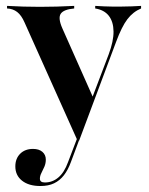

<svg xmlns="http://www.w3.org/2000/svg" viewBox="-20 -437 509 655"><path d="M244.4 42.7 63.7 -360.5Q53.2 -384.7 38.7 -396Q24.2 -407.3 4 -408.1V-416.9Q33.1 -415.3 59.7 -414.5Q86.3 -413.7 116.1 -413.7Q146.8 -413.7 173.8 -414.5Q200.8 -415.3 233.1 -416.9V-408.1Q196.8 -404.8 187.1 -389.9Q177.4 -375 192.7 -340.3L298.4 -102.4L289.5 -90.3L350.8 -251.6Q367.7 -296.8 367.3 -329.8Q366.9 -362.9 351.2 -383.1Q335.5 -403.2 304.8 -408.1V-416.9Q320.2 -416.1 335.1 -415.3Q350 -414.5 364.1 -414.5Q378.2 -414.5 391.9 -414.5Q409.7 -414.5 429.4 -415.3Q449.2 -416.1 461.3 -416.9V-408.1Q433.9 -396.8 414.5 -371.4Q395.2 -346 375.8 -293.5L250 42.7ZM117.7 197.6Q78.2 197.6 55.2 179.4Q32.3 161.3 32.3 130.6Q32.3 104 48.8 87.5Q65.3 71 92.7 71Q112.9 71 124.6 81Q136.3 91.1 136.3 107.3Q136.3 120.2 131.5 131.5Q126.6 142.7 121.4 152.8Q116.1 162.9 116.1 172.6Q116.1 185.5 133.1 185.5Q158.9 185.5 179 168.5Q199.2 151.6 212.1 116.1L261.3 -12.9L268.5 -8.9L221.8 116.1Q212.1 142.7 198 160.9Q183.9 179 164.5 188.3Q145.2 197.6 117.7 197.6Z"/></svg>

Font: Playfair 144pt
Style: Bold
Weight: 700
Version: Version 2.001;gftools[0.9.30]